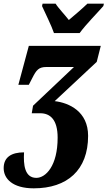

<svg xmlns="http://www.w3.org/2000/svg" viewBox="-50 -786 586 1046"><path d="M244 -606H384C418 -653 480 -715 513 -753L516 -766H426C405 -745 355 -702 325 -677C306 -702 266 -744 253 -766H182L179 -753C196 -715 231 -645 244 -606ZM134 240C316 240 430 141 430 -46C430 -179 326 -226 248 -235L477 -449L499 -536H107L50 -324H107L125 -359C148 -405 161 -421 203 -421H353L130 -210L123 -169H169C223 -169 264 -135 264 -36C264 118 199 183 148 183C84 183 77 111 81 44C14 44 -30 69 -30 130C-30 187 18 240 134 240Z"/></svg>

Font: Noto Serif ExtraCondensed Black
Style: Italic
Weight: 900
Width: 2
Italic angle: -12°
Designer: Monotype Design Team
Foundry: Monotype Imaging Inc.
Version: Version 2.014